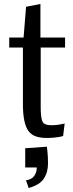

<svg xmlns="http://www.w3.org/2000/svg" viewBox="-20 -691 372 974"><path d="M216.8 8.8Q183.6 8.8 160.6 0.5Q137.7 -7.8 123.5 -27.8Q96.2 -66.4 96.2 -164.6V-449.7H26.9V-500.5H99.6L112.3 -656.7L185.1 -670.9V-500.5H310.1V-449.7H186.5V-145.5Q186.5 -92.8 195.6 -74.2Q204.6 -55.7 240.2 -55.7Q253.4 -55.7 265.6 -56.9Q277.8 -58.1 287.6 -60.1L308.1 -64.5L300.3 -1.5Q295.9 0.5 290.5 1.7Q285.2 2.9 278.8 3.9Q268.1 5.9 252.7 7.3Q237.3 8.8 216.8 8.8ZM125.5 262.7 111.8 223.6Q139.2 220.2 152.8 202.4Q166.5 184.6 166.5 158.7H107.9V61L217.8 53.2L220.7 78.6Q221.7 90.3 222.7 105.5Q223.6 120.6 223.6 137.7Q223.6 182.6 202.6 214.8Q181.6 247.1 125.5 262.7Z"/></svg>

Font: Mako
Style: Regular
Weight: 400
Designer: vernon adams
Foundry: vernon adams
Version: Version 1.100; ttfautohint (v1.8.4.7-5d5b);gftools[0.9.33]